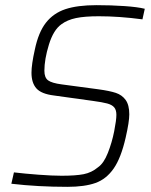

<svg xmlns="http://www.w3.org/2000/svg" viewBox="-20 -716 586 744"><path d="M24 -4 34 -48Q76 -43 129.5 -39Q183 -35 219 -35Q273 -35 304 -41Q335 -47 360 -68Q382 -83 398 -123.5Q414 -164 422.5 -207.5Q431 -251 431 -271Q431 -290 422.5 -300Q414 -310 395.5 -315Q377 -320 340 -325L189 -346Q140 -352 121 -373.5Q102 -395 102 -434Q102 -466 115 -524Q129 -591 158 -628Q187 -665 233.5 -680.5Q280 -696 354 -696Q410 -696 461.5 -692.5Q513 -689 541 -682L532 -641Q442 -653 363 -653Q308 -653 274.5 -646Q241 -639 218 -622Q187 -600 169.5 -543Q152 -486 152 -442Q152 -415 166.5 -404.5Q181 -394 219 -389L361 -370Q405 -364 429 -356Q453 -348 467 -328.5Q481 -309 481 -273Q481 -244 467 -183Q449 -104 420.5 -63Q392 -22 350 -7Q308 8 241 8Q127 8 24 -4Z"/></svg>

Font: Saira Semi Condensed ExtraLight
Style: Italic
Weight: 200
Width: 4
Italic angle: -12°
Designer: Hector Gatti with collaboration of the Omnibus-Type team
Foundry: Omnibus-Type
Version: Version 1.001; ttfautohint (v1.8)